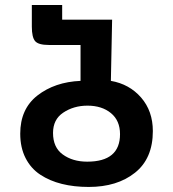

<svg xmlns="http://www.w3.org/2000/svg" viewBox="-20 -740 685 760"><path d="M418.9 -419.9Q492.2 -407.2 538.6 -353.8Q585 -300.3 585 -221.2Q585 -112.3 514.2 -56.2Q443.8 0 331.1 0Q272.9 0 224.9 -12Q176.8 -23.9 139.4 -48.6Q102.1 -73.2 81.1 -114.5Q60.1 -155.8 60.1 -210.9Q60.1 -308.6 127.9 -361.8Q196.8 -415.5 298.8 -419.9V-562H172.9Q132.3 -562 119.1 -577.1Q106 -592.3 106 -634.8V-720.2H226.1V-662.1H423.8ZM455.1 -209Q455.1 -262.7 419.2 -292.2Q383.3 -321.8 326.2 -321.8Q271.5 -321.8 230 -293.9Q189.9 -267.1 189.9 -213.9Q189.9 -156.7 228 -128.9Q267.1 -100.1 325.2 -100.1Q455.1 -100.1 455.1 -209Z"/></svg>

Font: Miedinger*
Style: Bold
Weight: 700
Version: Version 001.000